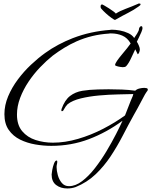

<svg xmlns="http://www.w3.org/2000/svg" viewBox="-20 -785 856 1086"><path d="M361 281Q323 281 297.5 261.5Q272 242 272 202Q272 196 275.5 176.5Q279 157 285.5 140Q292 123 300 123Q304 123 304 129Q304 136 302 144Q300 152 300 160Q300 180 307 205.5Q314 231 329.5 249.5Q345 268 370 268Q407 268 444.5 239.5Q482 211 517 166Q552 121 582.5 70Q613 19 636.5 -27Q660 -73 673 -102Q583 -36 483 2Q383 40 270 40Q226 40 179.5 32Q133 24 93.5 4.5Q54 -15 29.5 -50Q5 -85 5 -139Q5 -190 26 -240Q47 -290 81 -335.5Q115 -381 155.5 -419Q196 -457 235 -485Q271 -511 310.5 -532Q350 -553 391 -569Q443 -589 496 -600.5Q549 -612 604 -616Q606 -617 609 -617Q612 -617 614 -617Q633 -617 658 -612.5Q683 -608 705.5 -597.5Q728 -587 739 -570Q745 -578 755.5 -595Q766 -612 766 -620Q766 -625 770 -631Q774 -637 779 -637Q784 -637 785 -632.5Q786 -628 786 -625Q786 -619 779.5 -603Q773 -587 765 -571.5Q757 -556 754 -549Q759 -542 765 -528Q771 -514 771 -506Q771 -500 768 -490.5Q765 -481 759 -478Q759 -478 753 -490.5Q747 -503 745 -506Q735 -486 722 -457Q709 -428 694 -411Q690 -407 684.5 -406Q679 -405 674 -405Q671 -405 660.5 -406.5Q650 -408 640.5 -411Q631 -414 631 -417Q631 -425 642 -441Q653 -457 669 -476Q685 -495 699 -512.5Q713 -530 719 -539Q701 -571 672 -583.5Q643 -596 608 -596Q605 -596 602 -596Q599 -596 596 -595Q499 -589 413 -551Q377 -535 343.5 -514.5Q310 -494 278 -470Q243 -442 207 -404.5Q171 -367 141.5 -323Q112 -279 94 -231.5Q76 -184 76 -137Q76 -78 105.5 -43Q135 -8 181.5 7Q228 22 279 22Q348 22 421.5 0.5Q495 -21 563.5 -56.5Q632 -92 687 -132Q698 -159 708.5 -187Q719 -215 731 -242L734 -253Q700 -252 648 -251Q596 -250 540.5 -245Q485 -240 437.5 -228.5Q390 -217 363 -196Q356 -189 351.5 -182.5Q347 -176 342 -167Q341 -164 338 -160Q335 -156 330 -156Q327 -156 327 -161Q327 -165 328 -168Q346 -219 376 -242Q406 -265 446 -271.5Q486 -278 534 -279Q549 -279 564 -279.5Q579 -280 594 -280Q632 -280 670 -278.5Q708 -277 745 -272Q754 -281 769 -284.5Q784 -288 796 -288Q801 -288 808.5 -286.5Q816 -285 816 -278Q816 -274 813.5 -271Q811 -268 809 -265Q800 -252 792.5 -237Q785 -222 777 -208Q767 -190 757.5 -171.5Q748 -153 737 -135Q706 -79 674.5 -18Q643 43 605.5 99.5Q568 156 520 201.5Q472 247 408 273Q397 277 385 279Q373 281 361 281ZM630 -672Q626 -673 611 -683.5Q596 -694 579.5 -709Q563 -724 552 -737Q549 -741 549 -747Q549 -756 552 -758Q555 -760 557 -760Q559 -760 570.5 -753.5Q582 -747 596 -738Q610 -729 621.5 -720.5Q633 -712 635 -708Q658 -723 690.5 -735Q723 -747 760 -763Q763 -765 765.5 -765Q768 -765 769 -765Q775 -765 775 -761Q775 -755 765 -749Q736 -728 706 -713Q676 -698 634 -674Z"/></svg>

Font: Bonheur Royale
Style: Regular
Weight: 400
Designer: Robert E. Leuschke
Foundry: Robert E. Leuschke
Version: Version 1.010; ttfautohint (v1.8.3)